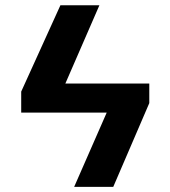

<svg xmlns="http://www.w3.org/2000/svg" viewBox="-20 -728 663 748"><path d="M490 -289.4H137.2V-402.7H490ZM185.4 -289.4H62.6V-371.1L215.4 -707.6H367.3ZM421.2 0H268.9L445.4 -402.7H561.6V-326.3Z"/></svg>

Font: Pretendard Variable
Style: Regular
Weight: 400
Designer: Base glyphs from Inter by Rasmus Andersson; Hangul glyphs from Noto Sans CJK(Source Han Sans) by Jang Soo-young and Kang
Foundry: Kil Hyung-jin
Version: Version 1.100;FEAKit 1.0